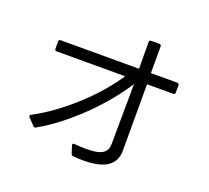

<svg xmlns="http://www.w3.org/2000/svg" viewBox="-137 -976 1273 1169"><g transform="rotate(20 500.0 -391.0)"><path d="M120 -559C120 -551 125 -547 132 -547H576C474 -391 290 -221 117 -130C110 -126 108 -119 115 -113L156 -70C161 -65 166 -64 172 -68C359 -173 543 -363 643 -521L640 -131C639 -77 606 -50 506 -50C483 -50 457 -51 427 -54C418 -55 413 -50 416 -41L432 9C435 16 439 19 446 19C470 21 492 22 512 22C659 22 718 -30 718 -117V-547H888C895 -547 900 -551 900 -559V-607C900 -614 895 -619 888 -619H717V-792C717 -800 712 -804 705 -804H651C643 -804 639 -800 639 -792L640 -619H132C125 -619 120 -614 120 -607Z"/></g></svg>

Font: LINE Seed JP_OTF Regular
Style: Regular
Weight: 400
Designer: LY Corporation & Fontrix & Fontworks
Version: Version 1.002